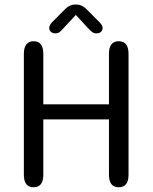

<svg xmlns="http://www.w3.org/2000/svg" viewBox="-20 -802 659 829"><path d="M450.5 -569.5Q450.5 -624 492.5 -624Q535 -624 535 -569.5V-47.5Q535 6.5 492.5 6.5Q450.5 6.5 450.5 -47.5V-286.5H167V-47.5Q167 6.5 125 6.5Q83 6.5 83 -47.5V-569.5Q83 -596.5 93.8 -610.2Q104.5 -624 125 -624Q167 -624 167 -569.5V-351.5H450.5ZM411 -704.5Q423 -692 423 -681Q423 -670.5 415.5 -664.2Q408 -658 396 -658Q385.5 -658 378 -663.8Q370.5 -669.5 361.5 -679L307.5 -737.5L253 -679Q244 -668.5 236.8 -663.2Q229.5 -658 218.5 -658Q207 -658 199.8 -664.5Q192.5 -671 192.5 -681.5Q192.5 -686.5 195.2 -692.5Q198 -698.5 203.5 -704.5L250.5 -752Q264.5 -767.5 277.2 -775Q290 -782.5 307 -782.5Q324.5 -782.5 337 -775.2Q349.5 -768 364 -752Z"/></svg>

Font: Sono ExtraLight Monospace
Style: Regular
Weight: 400
Version: Version 2.112